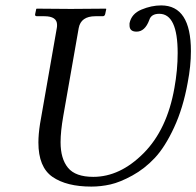

<svg xmlns="http://www.w3.org/2000/svg" viewBox="-20 -678 726 710"><path d="M128 -220 190 -574Q191 -578 191 -586Q191 -618 144 -618H117Q108 -618 110 -626L114 -645L116 -646Q203 -645 242 -645L371 -646L373 -645L369 -626Q367 -618 360 -618H333Q279 -618 271 -574L214 -249Q204 -192 204 -152Q204 -91 231.5 -57.5Q259 -24 325 -24Q424 -24 511 -111.5Q598 -199 625 -353Q637 -419 637 -482Q637 -627 569 -627Q539 -627 532 -604Q516 -561 485 -561Q459 -561 459 -584V-592Q466 -627 503 -642.5Q540 -658 576 -658Q686 -658 686 -489Q686 -434 674 -372Q657 -278 623.5 -206Q590 -134 552.5 -94Q515 -54 469.5 -29Q424 -4 388.5 4Q353 12 318 12Q226 12 174 -24Q122 -60 122 -151Q122 -181 128 -220Z"/></svg>

Font: Linux Libertine O
Style: Italic
Weight: 400
Italic angle: -12°
Designer: Philipp H. Poll
Foundry: Philipp H. Poll
Version: Version 5.1.6